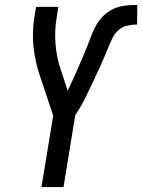

<svg xmlns="http://www.w3.org/2000/svg" viewBox="-20 -763 580 783"><path d="M149 0 197 -291 143 -453Q124 -508 117 -568.5Q110 -629 120 -691L127 -735H218L211 -691Q202 -636 206.5 -582Q211 -528 228 -478L256 -393Q267 -416 277 -438Q287 -460 297 -482.5Q307 -505 316.5 -527.5Q326 -550 335 -572.5Q344 -595 352.5 -618Q361 -641 373.5 -662.5Q386 -684 405 -701.5Q424 -719 446.5 -728.5Q469 -738 493 -740.5Q517 -743 540 -743L539 -663Q520 -663 499.5 -658.5Q479 -654 463 -640Q447 -626 438 -606.5Q429 -587 421 -568L420 -566Q406 -531 390.5 -496.5Q375 -462 359 -428Q343 -394 326 -360Q309 -326 287 -294L239 0Z"/></svg>

Font: Iosevka Term Curly Medium
Style: Italic
Weight: 500
Italic angle: -9°
Designer: Belleve Invis
Foundry: Belleve Invis
Version: Version 32.3.0